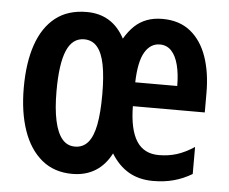

<svg xmlns="http://www.w3.org/2000/svg" viewBox="-45 -604 793 665"><g transform="rotate(5 351.5 -271.5)"><path d="M494 -552Q553 -552 591.5 -521Q630 -490 649 -435.5Q668 -381 668 -309V-242H418Q419 -161 444.5 -121Q470 -81 522 -81Q555 -81 584 -90Q613 -99 645 -120V-26Q615 -8 582 1Q549 10 510 10Q461 10 425 -11Q389 -32 364 -73Q343 -32 309 -11Q275 10 229 10Q166 10 123 -25.5Q80 -61 58 -124.5Q36 -188 36 -273Q36 -360 57.5 -422.5Q79 -485 122 -519Q165 -553 231 -553Q275 -553 308 -533Q341 -513 363 -472Q379 -499 397.5 -516.5Q416 -534 440 -543Q464 -552 494 -552ZM230 -458Q189 -458 169.5 -412Q150 -366 150 -271Q150 -210 159 -168.5Q168 -127 185.5 -106Q203 -85 230 -85Q258 -85 275.5 -105.5Q293 -126 301 -167.5Q309 -209 309 -273Q309 -335 301 -376Q293 -417 275.5 -437.5Q258 -458 230 -458ZM493 -463Q460 -463 440.5 -430Q421 -397 419 -325H565Q565 -366 557 -397.5Q549 -429 533 -446Q517 -463 493 -463Z"/></g></svg>

Font: Noto Sans Display ExtraCondensed SemiBold
Style: Regular
Weight: 600
Width: 2
Designer: Monotype Design Team
Foundry: Monotype Imaging Inc.
Version: Version 2.003